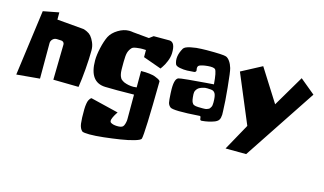

<svg xmlns="http://www.w3.org/2000/svg" viewBox="-90 -762 2273 1348"><g transform="rotate(15 1046.0 -88.0)"><path d="M20 30.8 84.5 -446.8 199.2 -468.8V-416.5L380.9 -400.9Q385.7 -400.9 393.6 -399.7Q401.4 -398.4 419.9 -389.9Q438.5 -381.3 450.2 -367.7Q464.4 -350.6 474.6 -326.7Q486.3 -299.8 486.3 -271V-270.5V-266.1Q486.3 -210.9 480 -132.3Q473.6 -53.7 464.8 1.5L280.8 -1.5L285.6 -258.3V-258.8Q285.6 -268.1 279.3 -274.7Q272.9 -281.2 263.7 -281.7L231.4 -283.2H230Q212.9 -283.2 200.7 -271Q188.5 -258.8 188.5 -241.7V15.6Z M853 -457.5 882.3 -479Q973.6 -480 997.1 -479Q1040.5 -477.1 1037.6 -395.5Q1036.6 -367.7 1023.9 -336.7Q1011.2 -305.7 999 -289.1L987.3 -272L855 -319.3V-371.1Q845.7 -371.6 831.5 -372.1Q817.4 -372.6 790 -369.1Q762.7 -365.7 754.4 -357.4Q738.8 -341.3 731.9 -319.8Q725.1 -298.3 725.1 -249.5Q725.1 -243.7 725.1 -229.5Q725.1 -215.3 725.1 -210Q725.1 -204.6 725.3 -192.9Q725.6 -181.2 726.3 -176.3Q727.1 -171.4 728.5 -162.1Q730 -152.8 732.2 -148.4Q734.4 -144 737.5 -137.2Q740.7 -130.4 744.9 -126.7Q749 -123 754.9 -118.9Q760.7 -114.7 767.6 -111.8Q800.3 -98.6 835.9 -98.6Q846.2 -98.6 859.9 -100.6V-219.7Q893.1 -220.7 920.2 -217.3Q947.3 -213.9 962.2 -208.5Q977.1 -203.1 987.3 -197.5Q997.6 -191.9 1001 -187.5L1003.9 -183.6Q999.5 199.2 988.3 237.3Q984.9 248 943.1 260.5Q901.4 272.9 844.5 281.7Q787.6 290.5 726.8 297.4Q666 304.2 624.5 304Q583 303.7 571.8 297.4Q553.2 281.2 548.3 246.6Q543.5 211.9 544.4 142.1Q544.9 119.6 547.9 102.1Q550.8 84.5 555.2 75.9Q559.6 67.4 563.7 62.3Q567.9 57.1 570.8 55.7L573.7 54.7L776.4 104Q775.4 105.5 773.7 107.7Q772 109.9 767.6 116.9Q763.2 124 759.3 130.9Q755.4 137.7 751.5 146.2Q747.6 154.8 745.6 161.9Q743.7 168.9 744.4 175Q745.1 181.2 749 184.6Q764.2 196.3 796.1 197.3Q828.1 198.2 838.9 187Q845.2 180.7 849.4 166.5Q853.5 152.3 854.5 141.6L855 130.9V-46.9Q714.4 -44.4 645.5 -46.9Q528.8 -50.8 528.8 -209Q528.8 -248 540.8 -300.8Q552.7 -353.5 569.8 -388.7Q587.9 -422.9 627.7 -447Q667.5 -471.2 706.5 -471.2Q720.2 -471.2 736.8 -468.3Z M1313.5 -79.1H1314Q1317.9 -79.1 1329.8 -78.9Q1341.8 -78.6 1345.9 -78.6Q1350.1 -78.6 1360.1 -79.1Q1370.1 -79.6 1374 -81.3Q1377.9 -83 1385 -85.7Q1392.1 -88.4 1395 -92.8Q1397.9 -97.2 1401.9 -103.3Q1405.8 -109.4 1407 -118.2Q1408.2 -127 1408.2 -137.7Q1408.2 -185.1 1398.4 -202.4Q1388.7 -219.7 1367.7 -221.2Q1345.7 -222.7 1340.8 -222.7Q1338.9 -222.7 1334 -222.4Q1329.1 -222.2 1327.1 -222.2Q1324.2 -221.7 1319.3 -220.9Q1314.5 -220.2 1301.8 -216.1Q1289.1 -211.9 1279.8 -205.6Q1270.5 -199.2 1263.4 -186.8Q1256.3 -174.3 1257.3 -158.2Q1258.3 -143.6 1259 -135.5Q1259.8 -127.4 1261.5 -117.7Q1263.2 -107.9 1265.6 -103Q1268.1 -98.1 1272 -92.5Q1275.9 -86.9 1281.5 -84.7Q1287.1 -82.5 1294.9 -80.8Q1302.7 -79.1 1313.5 -79.1ZM1487.8 -120.1Q1487.8 -113.3 1489 -96.7Q1490.2 -80.1 1489.7 -70.8Q1489.3 -61.5 1486.8 -48.8Q1484.4 -36.1 1476.1 -27.3Q1467.8 -18.6 1453.6 -12.7Q1410.6 3.9 1360.8 7.8H1359.9Q1349.6 7.8 1348.6 -2.4L1346.7 -15.6Q1345.7 -22 1339.8 -22H1339.4Q1146 -8.3 1125.5 -26.4Q1110.8 -39.1 1107.2 -55.9Q1103.5 -72.8 1101.1 -119.6Q1100.6 -127.4 1100.6 -131.8Q1095.7 -225.1 1125.5 -237.3Q1133.3 -240.7 1196.5 -246.8Q1259.8 -252.9 1319.3 -257.3L1378.4 -261.7Q1371.6 -351.6 1357.4 -367.7Q1344.2 -378.4 1303.7 -374.8Q1263.2 -371.1 1244.1 -361.8Q1228.5 -354 1234.9 -327.1Q1234.9 -326.7 1235.1 -325.4Q1235.4 -324.2 1235.4 -323.7Q1235.4 -318.4 1231.4 -314.5Q1227.5 -310.5 1222.7 -310.1Q1196.8 -307.6 1171.6 -306.6Q1146.5 -305.7 1118.4 -311Q1090.3 -316.4 1085 -329.1Q1064.9 -381.3 1102.1 -446.3Q1111.3 -461.9 1152.6 -470.5Q1193.8 -479 1230.5 -479.5L1267.1 -480.5Q1389.2 -481 1409.2 -473.1Q1424.3 -467.3 1437.7 -448Q1451.2 -428.7 1459 -401.9Q1466.3 -377 1477.1 -264.9Q1487.8 -152.8 1487.8 -120.1Z M1573.7 151.9 1680.2 -40.5 1531.2 -396 1679.7 -474.6 1829.6 -237.8 1962.4 -462.9 2071.8 -372.6 1723.6 152.8Z"/></g></svg>

Font: Some Time Later
Style: Regular
Weight: 400
Version: Version 003.300